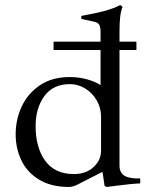

<svg xmlns="http://www.w3.org/2000/svg" viewBox="-20 -732 596 760"><path d="M535 -26V-6Q504 -5 442 3L402 8L394 4L386 -50H382L290 -3Q270 8 252 8Q183 8 135.5 -20.5Q88 -49 65 -96.5Q42 -144 42 -200Q42 -259 66 -310.5Q90 -362 138 -394.5Q186 -427 256 -427Q292 -427 324.5 -418Q357 -409 378 -395V-534H192V-567H378V-606Q378 -626 372.5 -634.5Q367 -643 353 -646L302 -657V-669Q357 -679 391.5 -688Q426 -697 456 -712L465 -705Q458 -686 455.5 -663.5Q453 -641 453 -605V-567H520V-534H453V-77Q453 -48 473.5 -36Q494 -24 535 -26ZM380 -270Q380 -305 363 -334.5Q346 -364 317.5 -381.5Q289 -399 257 -399Q190 -399 155.5 -351.5Q121 -304 121 -233Q121 -148 159 -95.5Q197 -43 273 -43Q320 -43 350 -70.5Q380 -98 380 -135Z"/></svg>

Font: Ibarra Real Nova
Style: Regular
Weight: 400
Designer: Jose Maria Ribagorda & Octavio Pardo
Foundry: Jose Maria Ribagorda
Version: Version 1.014